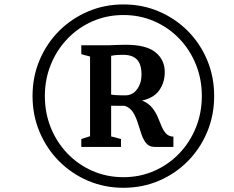

<svg xmlns="http://www.w3.org/2000/svg" viewBox="-20 -932 1080 888"><path d="M130.5 -488Q130.5 -577 163 -654Q195.5 -731 253.2 -788.8Q311 -846.5 387.2 -879Q463.5 -911.5 551 -911.5Q639 -911.5 715 -879Q791 -846.5 848.5 -788.8Q906 -731 938.2 -654Q970.5 -577 970.5 -488Q970.5 -399 938.2 -321.8Q906 -244.5 848.5 -186.5Q791 -128.5 715 -96Q639 -63.5 551 -63.5Q463.5 -63.5 387.2 -96Q311 -128.5 253.2 -186.5Q195.5 -244.5 163 -321.8Q130.5 -399 130.5 -488ZM187.5 -488Q187.5 -409.5 215 -341.5Q242.5 -273.5 292 -222Q341.5 -170.5 407.8 -141.5Q474 -112.5 551 -112.5Q627.5 -112.5 693.8 -141.8Q760 -171 809.2 -222.5Q858.5 -274 886 -342Q913.5 -410 913.5 -488Q913.5 -566 886 -634Q858.5 -702 809.2 -753.2Q760 -804.5 693.8 -833.5Q627.5 -862.5 551 -862.5Q473.5 -862.5 407.2 -833.2Q341 -804 291.8 -752.5Q242.5 -701 215 -633.2Q187.5 -565.5 187.5 -488ZM396.5 -302V-670.5L356 -681.5V-722.5H442.5Q465 -722 481.8 -722.5Q498.5 -723 516.8 -724Q535 -725 561.5 -725Q656 -725 699 -690.2Q742 -655.5 742 -598.5Q742 -551 717 -515Q692 -479 637 -467Q667 -454.5 683.5 -434Q700 -413.5 709.5 -391Q719 -368.5 727.2 -348.2Q735.5 -328 747.8 -314.5Q760 -301 782 -300V-252.5H695.5Q670.5 -252.5 656.5 -269.2Q642.5 -286 634 -311.8Q625.5 -337.5 617 -364.5Q608.5 -391.5 595 -413Q581.5 -434.5 557 -442.5L494 -443V-301L539.5 -289V-252.5H356V-289ZM494 -494.5Q501.5 -493 513.5 -492.2Q525.5 -491.5 538.2 -491.2Q551 -491 560 -491Q593 -491 613.8 -519Q634.5 -547 634.5 -587Q634.5 -635 613.2 -656.8Q592 -678.5 550 -678.5Q536.5 -678.5 523 -677.8Q509.5 -677 494 -674Z"/></svg>

Font: Merriweather 60pt SemiBold
Style: Italic
Weight: 600
Italic angle: -7.8°
Version: Version 2.101